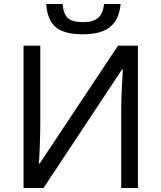

<svg xmlns="http://www.w3.org/2000/svg" viewBox="-20 -943 808 963"><path d="M396 -771C515.6 -771 575.2 -817.4 585 -922.9H502C494.6 -858.9 464.8 -832 397.9 -832C361.3 -832 335.4 -838.9 320.8 -852.1C305.7 -865.2 296.9 -889.2 293.9 -922.9H211.9C215.3 -869.1 231 -830.6 259.8 -806.6C288.1 -782.7 333.5 -771 396 -771ZM98.1 0H198.2L591.8 -594.2H596.2C595.2 -581.1 593.8 -551.8 591.3 -506.8C588.9 -461.4 587.9 -421.9 587.9 -388.2V0H671.9V-713.9H571.8L179.2 -123H174.8C176.3 -136.7 178.2 -166.5 179.7 -211.9C181.2 -257.3 182.1 -293.9 182.1 -321.8V-713.9H98.1Z"/></svg>

Font: Noto Reveo Sans
Style: Regular
Weight: 400
Designer: Monotype Design team
Foundry: Monotype Imaging Inc.
Version: Version 1.04